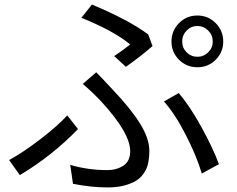

<svg xmlns="http://www.w3.org/2000/svg" viewBox="-20 -785 1040 842"><path d="M798.5 -651Q779 -631 779 -603Q779 -575 798.5 -555.5Q818 -536 845.5 -536Q873 -536 893 -555.5Q913 -575 913 -603Q913 -631 893 -651Q873 -671 845.5 -671Q818 -671 798.5 -651ZM765 -523Q732 -556 732 -603Q732 -650 765 -683.5Q798 -717 845.5 -717Q893 -717 926 -683.5Q959 -650 959 -603Q959 -556 926 -523Q893 -490 845.5 -490Q798 -490 765 -523ZM481 -539Q518 -564 551 -590Q480 -649 337 -707L383 -765Q544 -698 630 -634L649 -583Q596 -537 532 -492ZM288 -62Q366 -39 450 -39Q491 -39 521 -58.5Q551 -78 551 -122Q551 -202 423 -341Q384 -382 343 -417L402 -468Q429 -441 475 -391Q554 -308 594.5 -242.5Q635 -177 635 -123.5Q635 -70 619 -39Q603 -8 576 8Q526 37 453 37Q380 37 300 21ZM865 -24Q842 -101 795 -193Q748 -285 699 -340L764 -377Q813 -319 863.5 -227.5Q914 -136 940 -65ZM322 -219Q209 -102 67 -17L20 -83Q82 -117 157.5 -175Q233 -233 275 -279Z"/></svg>

Font: Swei Fan Sans CJK TC
Style: Regular
Weight: 400
Version: Version 2.130